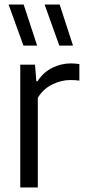

<svg xmlns="http://www.w3.org/2000/svg" viewBox="-20 -828 376 848"><path d="M69.5 0V-542.5H134.5L140.5 -469.5H146Q171.5 -509 211 -528.5Q250.5 -548 293.5 -548Q304.5 -548 313.5 -547Q322.5 -546 330.5 -545V-472Q320 -473.5 310.5 -474Q301 -474.5 289.5 -474.5Q250.5 -474.5 210.5 -454.8Q170.5 -435 147 -396V0ZM242 -626.5 177 -808H243.5L302.5 -626.5ZM83.5 -626.5 18 -808H84.5L144 -626.5Z"/></svg>

Font: Encode Sans SemiCondensed SemiCondensed
Style: Regular
Weight: 400
Width: 4
Designer: Multiple Designers
Foundry: Impallari Type
Version: Version 3.000; ttfautohint (v1.8.3) -l 8 -r 50 -G 200 -x 14 